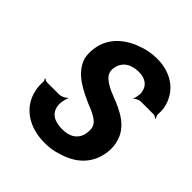

<svg xmlns="http://www.w3.org/2000/svg" viewBox="-197 -859 1008 1008"><g transform="rotate(45 307.0 -355.5)"><path d="M306 -106C246 -106 206 -128 201 -184C200 -199 206 -233 213 -243L210 -245C204 -235 180 -224 165 -224H74C68 -224 59 -229 56 -232L52 -229C56 -226 60 -218 59 -212C57 -190 59 -170 63 -151C84 -49 174 10 290 10C323 10 355 6 383 -4C469 -27 544 -83 558 -188C562 -217 560 -243 553 -266C532 -350 452 -389 375 -418C338 -432 310 -447 292 -463C274 -478 266 -498 269 -521C277 -581 324 -604 377 -604C426 -604 459 -581 464 -534C465 -522 460 -494 455 -485L457 -483C463 -492 482 -501 493 -501H588C596 -501 607 -495 610 -491L614 -494C610 -498 605 -509 605 -518C607 -543 605 -567 597 -589C571 -670 497 -721 396 -721C363 -721 332 -716 304 -707C221 -682 138 -626 124 -522C120 -491 121 -464 130 -441C160 -364 244 -327 308 -298C332 -289 350 -281 364 -273C395 -255 418 -238 411 -187C403 -128 358 -106 306 -106Z"/></g></svg>

Font: Asimov
Style: EdgeNarIt
Weight: 500
Designer: Google
Version: Version 2.000980: 2014